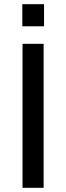

<svg xmlns="http://www.w3.org/2000/svg" viewBox="-20 -900 317 920"><path d="M88 0V-690H189V0ZM87 -774V-880H191V-774Z"/></svg>

Font: Oxanium ExtraLight Medium
Style: Regular
Weight: 500
Version: Version 2.000